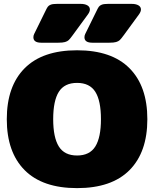

<svg xmlns="http://www.w3.org/2000/svg" viewBox="-20 -954 794 989"><path d="M152 -762Q152 -771 156 -779L213 -895Q221 -912 226 -919Q231 -926 241.5 -930Q252 -934 273 -934H396Q417 -934 430 -926.5Q443 -919 443 -905Q443 -894 433 -880L354 -772Q341 -754 334 -747.5Q327 -741 315 -737.5Q303 -734 280 -734H193Q152 -734 152 -762ZM415 -762Q415 -771 419 -779L476 -895Q484 -912 489 -919Q494 -926 504.5 -930Q515 -934 536 -934H659Q680 -934 693 -926.5Q706 -919 706 -905Q706 -894 696 -880L617 -772Q604 -754 597 -747.5Q590 -741 578 -737.5Q566 -734 543 -734H456Q415 -734 415 -762ZM15 -340Q15 -510 107 -602.5Q199 -695 377 -695Q555 -695 647 -602.5Q739 -510 739 -340Q739 -170 647 -77.5Q555 15 377 15Q199 15 107 -77.5Q15 -170 15 -340ZM500 -340Q500 -435 471 -481Q442 -527 377 -527Q312 -527 283 -481Q254 -435 254 -340Q254 -246 283 -199.5Q312 -153 377 -153Q442 -153 471 -199.5Q500 -246 500 -340Z"/></svg>

Font: Mitr
Style: Bold
Weight: 700
Designer: Thanarat Vachiruckul
Foundry: Cadson Demak
Version: Version 1.003